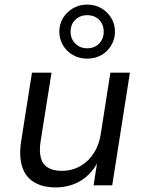

<svg xmlns="http://www.w3.org/2000/svg" viewBox="-20 -806 629 835"><path d="M222 9Q166 9 128.5 -13.5Q91 -36 76.5 -80.5Q62 -125 72 -192L119 -490H204L157 -194Q150 -152 157 -122.5Q164 -93 187 -78Q210 -63 248 -63Q293 -63 329 -83.5Q365 -104 388 -140Q411 -176 418 -222L460 -490H545L468 0H387L404 -109H409Q382 -52 333.5 -21.5Q285 9 222 9ZM359 -551Q325 -551 297.5 -566.5Q270 -582 254 -609Q238 -636 238 -668Q238 -701 254 -727.5Q270 -754 297.5 -770Q325 -786 359 -786Q394 -786 421 -770Q448 -754 464 -727.5Q480 -701 480 -668Q480 -636 464 -609Q448 -582 421 -566.5Q394 -551 359 -551ZM359 -596Q391 -596 411 -616.5Q431 -637 431 -668Q431 -700 411 -720Q391 -740 359 -740Q328 -740 307.5 -720Q287 -700 287 -668Q287 -637 307.5 -616.5Q328 -596 359 -596Z"/></svg>

Font: Nunito Sans 10pt
Style: Italic
Weight: 400
Italic angle: -9°
Designer: Vernon Adams
Foundry: Vernon Adams
Version: Version 3.101;gftools[0.9.27]